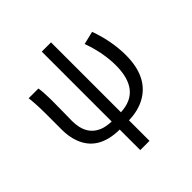

<svg xmlns="http://www.w3.org/2000/svg" viewBox="-232 -864 1233 1233"><g transform="rotate(-45 384.5 -247.5)"><path d="M569.3 -535.2 658.2 -556.6Q706.1 -423.8 706.1 -296.9Q706.1 -101.6 576.2 -26.4Q511.7 10.7 423.8 12.7V199.2H339.8V12.7Q145.5 10.7 93.8 -138.7Q76.2 -187.5 76.2 -249V-393.6Q76.2 -478.5 68.4 -543H157.2Q164.1 -498 164.1 -416Q164.1 -382.8 163.1 -308.6Q162.1 -258.8 162.1 -243.2Q162.1 -109.4 266.6 -72.3Q299.8 -61.5 339.8 -60.5V-695.3H423.8V-60.5Q613.3 -68.4 614.3 -294.9Q614.3 -406.2 572.3 -526.4Q571.3 -531.2 569.3 -535.2Z"/></g></svg>

Font: Taipei Sans TC Beta
Style: Regular
Weight: 400
Designer: JT Foundry
Foundry: JT Foundry
Version: Version 1.000